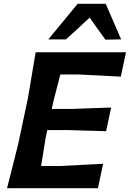

<svg xmlns="http://www.w3.org/2000/svg" viewBox="-20 -987 681 1007"><path d="M17 0Q32 -59.5 45.8 -113.5Q59.5 -167.5 76 -234L126.5 -472.5Q138.5 -543.5 147.8 -598.8Q157 -654 167 -713H641L613.5 -585Q565.5 -587.5 512.2 -590.5Q459 -593.5 387 -596.5H296.5Q288 -563.5 279 -528.5Q270 -493.5 259.5 -453.5L251.5 -415.5H353.5Q420 -418 469 -419.8Q518 -421.5 563 -423L536.5 -299Q490 -300 442 -301.5Q394 -303 329.5 -305H228L218 -256Q212 -218 206.5 -183.5Q201 -149 195.5 -116.5H296.5Q358 -119.5 413.8 -122.5Q469.5 -125.5 521 -128L493.5 0ZM533 -779Q513 -806.5 491.8 -835.8Q470.5 -865 450 -894.5Q419.5 -865.5 388 -836.8Q356.5 -808 326 -780.5H233.5Q273 -828 310.8 -874.2Q348.5 -920.5 387 -967H534.5Q554.5 -920.5 575 -873.5Q595.5 -826.5 615.5 -780.5Z"/></svg>

Font: Commissioner Loud SemiBold
Style: Italic
Weight: 600
Italic angle: -12°
Designer: Kostas Bartsokas
Foundry: Kostas Bartsokas
Version: Version 1.000; ttfautohint (v1.8.3)